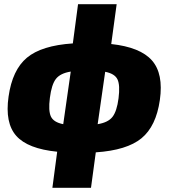

<svg xmlns="http://www.w3.org/2000/svg" viewBox="-20 -720 819 920"><path d="M539 -700 513 -509Q652 -494 708 -430.5Q764 -367 746 -241Q728 -115 658 -57.5Q588 0 439 10L416 180H231L254 7Q113 -7 58 -69Q3 -131 21 -257Q39 -385 109 -443.5Q179 -502 329 -512L354 -700ZM283 -125 319 -377Q269 -369 248 -342Q227 -315 219 -251Q211 -189 224 -161.5Q237 -134 283 -125ZM484 -376 448 -125Q498 -133 519 -160Q540 -187 548 -249Q556 -312 543 -339.5Q530 -367 484 -376Z"/></svg>

Font: Exo 2.0 Black
Style: Italic
Weight: 900
Italic angle: -8°
Designer: Natanael Gama
Version: Version 1.001;PS 001.001;hotconv 1.0.70;makeotf.lib2.5.58329